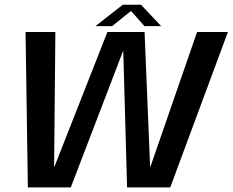

<svg xmlns="http://www.w3.org/2000/svg" viewBox="-20 -814 1010 834"><path d="M101 0H287.5L514 -591H515.5L532 0H719.5L970 -675H836L633.5 -90H632L608 -675H446.5L216.5 -90H215L220.5 -675H91ZM394.5 -700.5H467L549 -766.5L607.5 -700.5H680L592.5 -793.5H513.5Z"/></svg>

Font: Anybody Thin Medium
Style: Italic
Weight: 500
Italic angle: -10°
Version: Version 1.113;gftools[0.9.25]